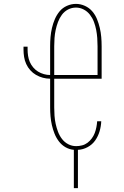

<svg xmlns="http://www.w3.org/2000/svg" viewBox="-20 -763 640 988"><path d="M360 205V8Q337 6 317 -5.5Q297 -17 283 -35.5Q269 -54 260.5 -75.5Q252 -97 247 -119Q242 -141 240 -164Q238 -187 238 -210V-358Q219 -358 200.5 -363Q182 -368 165.5 -377.5Q149 -387 136 -401.5Q123 -416 115 -433.5Q107 -451 104 -470Q101 -489 101 -508V-523H122V-508Q122 -492 124.5 -475.5Q127 -459 133.5 -444Q140 -429 151 -416Q162 -403 176 -394.5Q190 -386 206 -381.5Q222 -377 238 -377V-525Q238 -549 240 -572.5Q242 -596 247.5 -619.5Q253 -643 262.5 -665Q272 -687 287 -705Q302 -723 324.5 -733Q347 -743 371 -743Q394 -743 416.5 -733Q439 -723 454.5 -705Q470 -687 479 -665Q488 -643 493.5 -619.5Q499 -596 501 -572.5Q503 -549 503 -525V-358H259V-210Q259 -189 260.5 -167.5Q262 -146 266.5 -125.5Q271 -105 278.5 -85Q286 -65 299 -48Q312 -31 331 -21Q350 -11 372 -11Q387 -11 402.5 -15Q418 -19 430.5 -28.5Q443 -38 452.5 -51Q462 -64 467.5 -78.5Q473 -93 476 -108.5Q479 -124 480 -139H501Q500 -113 492.5 -87.5Q485 -62 470 -40.5Q455 -19 431 -6Q407 7 381 8V205ZM482 -377V-525Q482 -546 480.5 -567Q479 -588 475 -609Q471 -630 463.5 -650Q456 -670 443 -687Q430 -704 411 -714Q392 -724 371 -724Q349 -724 330 -714Q311 -704 298.5 -687Q286 -670 278.5 -650Q271 -630 266.5 -609Q262 -588 260.5 -567Q259 -546 259 -525V-377Z"/></svg>

Font: Iosevka Curly Slab ThEx
Style: Regular
Weight: 100
Width: 7
Monospace: yes
Designer: Belleve Invis
Foundry: Belleve Invis
Version: Version 11.1.0; ttfautohint (v1.8.3)